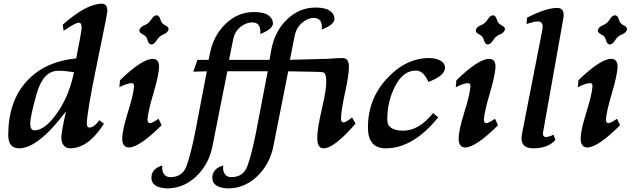

<svg xmlns="http://www.w3.org/2000/svg" viewBox="-20 -799 3482 1047"><path d="M168 -88.4Q225.6 -88.4 291.7 -182.9Q357.9 -277.3 383.3 -405.3Q335.4 -413.1 297.9 -413.1Q215.8 -413.1 180.4 -289.3Q145 -165.5 145 -124.5Q145 -88.4 168 -88.4ZM362.3 9.8Q340.3 9.8 327.4 -6.3Q314.5 -22.5 314.5 -50.3Q314.5 -77.6 339.8 -191.9Q188.5 9.8 84 9.8Q24.9 9.8 24.9 -62Q24.9 -243.2 122.8 -353Q220.7 -462.9 395.5 -480.5Q424.3 -623 425.3 -649.4Q425.3 -675.3 409.2 -675.3Q391.1 -675.3 326.7 -630.9L322.3 -664.6Q451.7 -778.8 536.1 -778.8Q565.4 -778.8 565.4 -738.8Q565.4 -725.1 509.5 -454.8Q453.6 -184.6 453.6 -126Q453.6 -103.5 467.3 -103.5Q492.2 -103.5 522 -143.6L546.9 -124.5Q461.4 9.8 362.3 9.8Z M681.2 5.4Q646.5 2.9 646.5 -43Q646.5 -87.4 677.2 -185.8Q708 -284.2 710.9 -327.6Q710.9 -344.7 699.2 -345.7Q674.3 -345.7 630.9 -323.2L634.3 -361.3Q754.4 -478 813 -478Q847.7 -478 847.7 -434.1Q845.7 -388.2 816.7 -290.3Q787.6 -192.4 784.2 -148.4Q784.2 -128.4 796.9 -127.4Q810.1 -127.4 844.7 -151.4L861.3 -116.2Q739.7 5.4 681.2 5.4ZM805.7 -556.2Q790 -557.6 784.7 -579.8Q779.3 -602.1 759.5 -611.1Q739.7 -620.1 739.7 -633.8Q744.1 -651.9 767.8 -661.4Q791.5 -670.9 804.7 -692.6Q817.9 -714.4 833.5 -715.8Q849.1 -714.4 854.7 -692.6Q860.4 -670.9 879.9 -661.6Q899.4 -652.3 899.4 -639.2Q895 -620.6 871.6 -611.3Q848.1 -602.1 834.7 -579.8Q821.3 -557.6 805.7 -556.2Z M1221.2 228.5Q1137.7 223.6 1137.7 170.9Q1137.7 120.6 1197.3 103.5L1196.3 117.2Q1196.3 137.7 1207.8 152.3Q1219.2 167 1241.2 167Q1306.2 167 1328.6 107.7Q1351.1 48.3 1376.5 -78.6L1439.9 -410.2H1219.7L1152.8 -73.7L1139.6 -5.9Q1120.6 94.7 1051.3 161.6Q981.9 228.5 889.2 228.5Q805.7 223.6 805.7 170.9Q805.7 120.6 865.2 103.5L864.3 117.2Q864.3 137.7 875.7 152.3Q887.2 167 909.2 167Q974.1 167 996.6 107.7Q1019 48.3 1044.4 -78.6L1107.9 -410.2L1034.2 -408.2L1056.6 -472.7H1117.7L1124 -503.9Q1143.1 -604.5 1210 -668.9Q1276.9 -733.4 1365.2 -733.4Q1418 -733.4 1443.1 -715.8Q1468.3 -698.2 1468.3 -670.9Q1468.3 -640.6 1398.9 -613.3L1399.9 -625.5Q1399.9 -676.8 1355 -676.8Q1322.3 -676.8 1291.3 -652.1Q1260.3 -627.4 1251.5 -584L1229 -472.7H1449.7L1459.5 -528.3Q1478.5 -628.9 1545.4 -693.4Q1612.3 -757.8 1700.7 -757.8Q1753.4 -757.8 1778.6 -740.2Q1803.7 -722.7 1803.7 -695.3Q1803.7 -665 1734.4 -637.7L1735.4 -649.9Q1735.4 -701.2 1690.4 -701.2Q1657.7 -701.2 1626.7 -674.1Q1595.7 -647 1586.9 -603.5L1561 -472.7L1735.4 -477.5Q1764.6 -477.5 1792.2 -480Q1819.8 -482.4 1849.1 -482.4Q1882.8 -482.4 1882.8 -434.6Q1882.8 -390.1 1861.3 -292.7Q1839.8 -195.3 1839.8 -151.4Q1839.8 -131.3 1853 -131.3Q1865.7 -131.3 1899.9 -158.7L1918.9 -125Q1802.7 9.8 1744.1 9.8Q1710 9.8 1710 -46.9Q1710 -96.7 1734.6 -202.1Q1759.3 -307.6 1759.3 -351.1Q1759.3 -402.8 1740.2 -405Q1721.2 -407.2 1708 -407.2L1551.8 -410.2L1484.9 -73.7L1471.7 -5.9Q1452.6 94.7 1383.3 161.6Q1314 228.5 1221.2 228.5Z M2084 9.8Q1986.3 9.8 1986.3 -104Q1986.3 -258.3 2089.6 -370.4Q2192.9 -482.4 2320.3 -482.4Q2358.4 -482.4 2382.6 -468Q2406.7 -453.6 2406.7 -430.7Q2406.7 -385.7 2315.9 -352.1Q2290.5 -414.1 2247.1 -414.1Q2179.2 -414.1 2135.5 -330.8Q2091.8 -247.6 2091.8 -146.5Q2091.8 -86.4 2179.2 -86.4Q2264.6 -86.4 2341.8 -182.6L2369.6 -159.2Q2233.4 9.8 2084 9.8Z M2515.6 5.4Q2481 2.9 2481 -43Q2481 -87.4 2511.7 -185.8Q2542.5 -284.2 2545.4 -327.6Q2545.4 -344.7 2533.7 -345.7Q2508.8 -345.7 2465.3 -323.2L2468.8 -361.3Q2588.9 -478 2647.5 -478Q2682.1 -478 2682.1 -434.1Q2680.2 -388.2 2651.1 -290.3Q2622.1 -192.4 2618.7 -148.4Q2618.7 -128.4 2631.3 -127.4Q2644.5 -127.4 2679.2 -151.4L2695.8 -116.2Q2574.2 5.4 2515.6 5.4ZM2640.1 -556.2Q2624.5 -557.6 2619.1 -579.8Q2613.8 -602.1 2594 -611.1Q2574.2 -620.1 2574.2 -633.8Q2578.6 -651.9 2602.3 -661.4Q2626 -670.9 2639.2 -692.6Q2652.3 -714.4 2668 -715.8Q2683.6 -714.4 2689.2 -692.6Q2694.8 -670.9 2714.4 -661.6Q2733.9 -652.3 2733.9 -639.2Q2729.5 -620.6 2706.1 -611.3Q2682.6 -602.1 2669.2 -579.8Q2655.8 -557.6 2640.1 -556.2Z M2887.7 9.8Q2823.7 9.3 2823.7 -45.4Q2823.7 -54.7 2828.1 -77.6L2937.5 -636.2Q2939 -646 2939 -654.3Q2939 -682.1 2912.6 -682.1Q2893.6 -682.1 2851.6 -668L2854 -702.6Q2958 -755.9 3018.1 -755.9Q3053.7 -755.9 3053.7 -716.3Q3053.7 -707.5 3051.8 -697.8L2941.4 -77.6L2940.9 -69.8Q2940.9 -51.8 2957.5 -51.8Q2972.2 -51.8 2999 -64.5L3008.3 -35.6Q2968.3 9.8 2887.7 9.8Z M3181.2 5.4Q3146.5 2.9 3146.5 -43Q3146.5 -87.4 3177.2 -185.8Q3208 -284.2 3210.9 -327.6Q3210.9 -344.7 3199.2 -345.7Q3174.3 -345.7 3130.9 -323.2L3134.3 -361.3Q3254.4 -478 3313 -478Q3347.7 -478 3347.7 -434.1Q3345.7 -388.2 3316.7 -290.3Q3287.6 -192.4 3284.2 -148.4Q3284.2 -128.4 3296.9 -127.4Q3310.1 -127.4 3344.7 -151.4L3361.3 -116.2Q3239.7 5.4 3181.2 5.4ZM3305.7 -556.2Q3290 -557.6 3284.7 -579.8Q3279.3 -602.1 3259.5 -611.1Q3239.7 -620.1 3239.7 -633.8Q3244.1 -651.9 3267.8 -661.4Q3291.5 -670.9 3304.7 -692.6Q3317.9 -714.4 3333.5 -715.8Q3349.1 -714.4 3354.7 -692.6Q3360.4 -670.9 3379.9 -661.6Q3399.4 -652.3 3399.4 -639.2Q3395 -620.6 3371.6 -611.3Q3348.1 -602.1 3334.7 -579.8Q3321.3 -557.6 3305.7 -556.2Z"/></svg>

Font: Kelvinch
Style: Bold Italic
Weight: 700
Italic angle: -10°
Designer: Paul James Miller
Foundry: High-Logic / Made with FontCreator
Version: Version 3.30 September 23, 2016